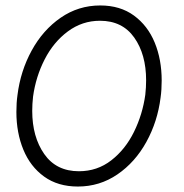

<svg xmlns="http://www.w3.org/2000/svg" viewBox="-20 -673 672 703"><path d="M40 -263Q40 -297 44 -325Q55 -413 96 -488Q137 -563 202 -608Q267 -653 347 -653Q420 -653 470.5 -616Q521 -579 546.5 -517Q572 -455 572 -378Q572 -344 568 -316Q557 -228 516 -153.5Q475 -79 410 -34.5Q345 10 265 10Q192 10 141.5 -26.5Q91 -63 65.5 -125Q40 -187 40 -263ZM512 -326Q515 -353 515 -379Q515 -474 471.5 -535.5Q428 -597 346 -597Q281 -597 228.5 -558Q176 -519 143.5 -455.5Q111 -392 101 -319Q98 -292 98 -267Q98 -172 142 -109Q186 -46 269 -46Q336 -46 387.5 -86Q439 -126 470.5 -190Q502 -254 512 -326Z"/></svg>

Font: Bellota Text
Style: Italic
Weight: 400
Italic angle: -7.5°
Designer: Kemie Guaida
Foundry: Kemie Guaida
Version: Version 4.001